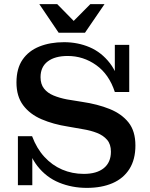

<svg xmlns="http://www.w3.org/2000/svg" viewBox="-20 -900 728 933"><path d="M402 13Q330 13 267.5 -12.5Q205 -38 161.5 -93.5Q118 -149 104 -238H136Q158 -179 195.5 -138Q233 -97 282 -76Q331 -55 387 -55Q450 -55 484.5 -83Q519 -111 519 -163Q519 -199 500.5 -220.5Q482 -242 451.5 -254Q421 -266 384 -272L310 -285Q239 -296 182 -320.5Q125 -345 92.5 -388.5Q60 -432 60 -499Q60 -567 89.5 -610Q119 -653 171.5 -674Q224 -695 291 -695Q358 -695 415.5 -670.5Q473 -646 514 -593Q555 -540 570 -453H538Q510 -539 447.5 -583.5Q385 -628 309 -628Q247 -628 212 -601.5Q177 -575 177 -525Q177 -491 194 -469.5Q211 -448 240 -436Q269 -424 305 -417L379 -405Q454 -394 512.5 -370.5Q571 -347 604.5 -305Q638 -263 638 -193Q638 -125 609 -79Q580 -33 527 -10Q474 13 402 13ZM67 0V-238H104L137 -179V0ZM570 -453 538 -508V-682H608V-453ZM265 -741 171 -880H258L365 -771H311L419 -880H488L393 -741Z"/></svg>

Font: Montagu Slab 120pt Medium
Style: Regular
Weight: 500
Designer: Florian Karsten
Foundry: Florian Karsten
Version: Version 1.000